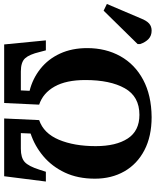

<svg xmlns="http://www.w3.org/2000/svg" viewBox="-83 -834 765 944"><g transform="rotate(90 300.0 -362.5)"><path d="M47 0 27 -205H76L84 -175Q96 -124 115 -103Q134 -82 180 -82H273L275 -125Q215 -140 167 -178Q119 -216 92 -274.5Q65 -333 65 -408Q65 -500 105 -571.5Q145 -643 221 -683.5Q297 -724 404 -725Q499 -725 567 -689.5Q635 -654 671 -591Q707 -528 707 -446Q707 -362 677 -298.5Q647 -235 596.5 -192.5Q546 -150 485 -130L483 -82H560Q604 -82 625 -101Q646 -120 663 -174L673 -205H721L695 0H411L419 -172Q484 -194 515.5 -269Q547 -344 547 -450Q547 -550 509.5 -607.5Q472 -665 393 -665Q303 -665 262.5 -593Q222 -521 222 -399Q222 -305 254 -248Q286 -191 343 -172L335 0ZM-119 -489 -152 -505 -81 -672Q-70 -700 -56 -712.5Q-42 -725 -21 -725Q4 -725 20 -710Q36 -695 45 -669V-656Z"/></g></svg>

Font: Literata 36pt
Style: Bold Italic
Weight: 700
Italic angle: -2°
Designer: Latin by Veronika Burian and Jose Scaglione. Greek by Irene Vlachou. Cyrillic by Vera Evstafieva
Foundry: TypeTogether
Version: Version 3.002